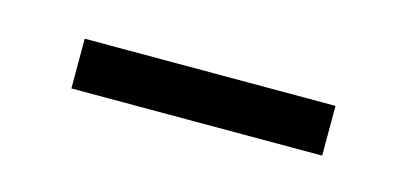

<svg xmlns="http://www.w3.org/2000/svg" viewBox="-25 -368 382 182"><g transform="rotate(15 166.0 -276.5)"><path d="M44.9 -252V-300.8H291V-252Z"/></g></svg>

Font: Taipei Sans TC Beta Light
Style: Regular
Weight: 300
Designer: JT Foundry
Foundry: JT Foundry
Version: Version 1.000